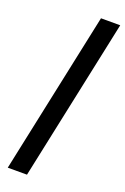

<svg xmlns="http://www.w3.org/2000/svg" viewBox="-175 -872 678 1041"><g transform="rotate(20 163.5 -352.0)"><path d="M18 115H129L327 -819H216Z"/></g></svg>

Font: Advent Pro
Style: Bold Italic
Weight: 700
Italic angle: -12°
Designer: VivaRado, Andreas Kalpakidis
Foundry: VivaRado, Andreas Kalpakidis
Version: Version 3.000